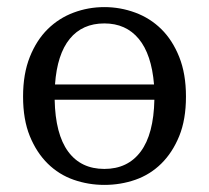

<svg xmlns="http://www.w3.org/2000/svg" viewBox="-20 -508 589 541"><path d="M274 -442Q212 -442 176.5 -398.5Q141 -355 135 -270H414Q407 -355 371 -398.5Q335 -442 274 -442ZM274 -32Q340 -32 376.5 -81Q413 -130 415 -227H134Q136 -130 172 -81Q208 -32 274 -32ZM274 13Q229 13 187.5 -1.5Q146 -16 114.5 -47Q83 -78 64 -124.5Q45 -171 45 -236Q45 -300 64 -347.5Q83 -395 114.5 -426Q146 -457 187.5 -472.5Q229 -488 274 -488Q319 -488 361 -472.5Q403 -457 434.5 -426Q466 -395 485 -347.5Q504 -300 504 -236Q504 -171 485 -124.5Q466 -78 434.5 -47Q403 -16 361.5 -1.5Q320 13 274 13Z"/></svg>

Font: Source Serif Pro
Style: Regular
Weight: 400
Designer: Frank Grießhammer
Foundry: Adobe Systems Incorporated
Version: Version 2.000;PS 1.000;hotconv 16.6.51;makeotf.lib2.5.65220